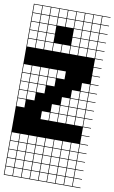

<svg xmlns="http://www.w3.org/2000/svg" viewBox="-113 -864 708 1189"><g transform="rotate(10 241.0 -269.5)"><path d="M378.6 -803.6V-753.6H428.6V-803.6ZM378.6 -700H428.6V-750H378.6ZM325 -700H375V-750H325ZM271.4 -700H321.4V-750H271.4ZM217.9 -700H267.9V-750H217.9ZM164.3 -700H214.3V-750H164.3ZM110.7 -700H160.7V-750H110.7ZM57.1 -700H107.1V-750H57.1ZM3.6 -700H53.6V-750H3.6ZM378.6 -646.4H428.6V-696.4H378.6ZM325 -646.4H375V-696.4H325ZM271.4 -646.4H321.4V-696.4H271.4ZM217.9 -646.4H267.9V-696.4H217.9ZM164.3 -646.4H214.3V-696.4H164.3ZM110.7 -646.4H160.7V-696.4H110.7ZM57.1 -646.4H107.1V-696.4H57.1ZM3.6 -646.4H53.6V-696.4H3.6ZM217.9 -592.9H267.9V-642.9H217.9ZM110.7 -592.9H160.7V-642.9H110.7ZM378.6 -592.9H428.6V-642.9H378.6ZM57.1 -592.9H107.1V-642.9H57.1ZM3.6 -592.9H53.6V-642.9H3.6ZM325 -592.9H375V-642.9H325ZM271.4 -592.9H321.4V-642.9H271.4ZM164.3 -592.9H214.3V-642.9H164.3ZM217.9 -539.3H267.9V-589.3H217.9ZM110.7 -539.3H160.7V-589.3H110.7ZM378.6 -539.3H428.6V-589.3H378.6ZM3.6 -539.3H53.6V-589.3H3.6ZM57.1 -539.3H107.1V-589.3H57.1ZM271.4 -539.3H321.4V-589.3H271.4ZM164.3 -539.3H214.3V-589.3H164.3ZM325 -539.3H375V-589.3H325ZM110.7 -378.6H160.7V-428.6H110.7ZM3.6 -378.6H53.6V-428.6H3.6ZM217.9 -378.6H267.9V-428.6H217.9ZM57.1 -378.6H107.1V-428.6H57.1ZM164.3 -378.6H214.3V-428.6H164.3ZM57.1 -325H107.1V-375H57.1ZM164.3 -325H214.3V-375H164.3ZM378.6 -325H428.6V-375H378.6ZM110.7 -325H160.7V-375H110.7ZM3.6 -325H53.6V-375H3.6ZM57.1 -271.4H107.1V-321.4H57.1ZM378.6 -271.4H428.6V-321.4H378.6ZM325 -271.4H375V-321.4H325ZM110.7 -271.4H160.7V-321.4H110.7ZM3.6 -271.4H53.6V-321.4H3.6ZM3.6 -217.9H53.6V-267.9H3.6ZM378.6 -217.9H428.6V-267.9H378.6ZM325 -217.9H375V-267.9H325ZM57.1 -217.9H107.1V-267.9H57.1ZM271.4 -217.9H321.4V-267.9H271.4ZM3.6 -164.3H53.6V-214.3H3.6ZM271.4 -164.3H321.4V-214.3H271.4ZM217.9 -164.3H267.9V-214.3H217.9ZM325 -164.3H375V-214.3H325ZM378.6 -164.3H428.6V-214.3H378.6ZM217.9 -110.7H267.9V-160.7H217.9ZM271.4 -110.7H321.4V-160.7H271.4ZM164.3 -110.7H214.3V-160.7H164.3ZM325 -110.7H375V-160.7H325ZM378.6 -110.7H428.6V-160.7H378.6ZM378.6 50H428.6V0H378.6ZM110.7 50H160.7V0H110.7ZM3.6 50H53.6V0H3.6ZM217.9 50H267.9V0H217.9ZM271.4 50H321.4V0H271.4ZM57.1 50H107.1V0H57.1ZM325 50H375V0H325ZM164.3 50H214.3V0H164.3ZM217.9 103.6H267.9V53.6H217.9ZM3.6 103.6H53.6V53.6H3.6ZM271.4 103.6H321.4V53.6H271.4ZM378.6 103.6H428.6V53.6H378.6ZM325 103.6H375V53.6H325ZM57.1 103.6H107.1V53.6H57.1ZM164.3 103.6H214.3V53.6H164.3ZM110.7 103.6H160.7V53.6H110.7ZM57.1 210.7H107.1V160.7H57.1ZM110.7 210.7H160.7V160.7H110.7ZM3.6 210.7H53.6V160.7H3.6ZM378.6 210.7H428.6V160.7H378.6ZM217.9 210.7H267.9V160.7H217.9ZM325 210.7H375V160.7H325ZM271.4 210.7H321.4V160.7H271.4ZM164.3 210.7H214.3V160.7H164.3ZM110.7 264.3H160.7V214.3H110.7ZM164.3 264.3H214.3V214.3H164.3ZM57.1 264.3H107.1V214.3H57.1ZM378.6 264.3H428.6V214.3H378.6ZM3.6 264.3H53.6V214.3H3.6ZM217.9 264.3H267.9V214.3H217.9ZM325 264.3H375V214.3H325ZM271.4 264.3H321.4V214.3H271.4ZM325 -803.6V-753.6H375V-803.6ZM271.4 -803.6V-753.6H321.4V-803.6ZM217.9 -803.6V-753.6H267.9V-803.6ZM164.3 -803.6V-753.6H214.3V-803.6ZM110.7 -803.6V-753.6H160.7V-803.6ZM57.1 -803.6V-753.6H107.1V-803.6ZM3.6 -803.6V-753.6H53.6V-803.6ZM0 107.1V-807.1H482.1V-803.6H432.1V-753.6H482.1V-750H432.1V-700H482.1V-696.4H432.1V-646.4H482.1V-642.9H432.1V-592.9H482.1V-589.3H432.1V-539.3H482.1V-535.7H432.1V-485.7H482.1V-482.1H432.1V-432.1H482.1V-428.6H432.1V-378.6H482.1V-375H432.1V-325H482.1V-321.4H432.1V-271.4H482.1V-267.9H432.1V-217.9H482.1V-214.3H432.1V-164.3H482.1V-160.7H432.1V-110.7H482.1V-107.1H432.1V-57.1H482.1V-53.6H432.1V-3.6H482.1V0H432.1V50H482.1V53.6H432.1V103.6H482.1V107.1H432.1V157.1H482.1V160.7H432.1V210.7H482.1V214.3H432.1V264.3H482.1V267.9H0V107.1H3.6V157.1H53.6V107.1H57.1V157.1H107.1V107.1H110.7V157.1H160.7V107.1H164.3V157.1H214.3V107.1H217.9V157.1H267.9V107.1H271.4V157.1H321.4V107.1ZM428.6 157.1V107.1H325V157.1H375V107.1H378.6V157.1ZM160.7 -696.4H214.3V-642.9H160.7ZM214.3 -696.4H267.9V-642.9H214.3ZM214.3 -642.9H267.9V-589.3H214.3ZM160.7 -642.9H214.3V-589.3H160.7Z"/></g></svg>

Font: Jersey 10 Charted
Style: Regular
Weight: 400
Designer: Sarah Cadigan-Fried
Version: Version 1.000; ttfautohint (v1.8.4.7-5d5b)